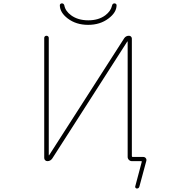

<svg xmlns="http://www.w3.org/2000/svg" viewBox="-20 -960 1040 1117"><path d="M776.4 136.7Q771.5 136.7 768.6 132.8Q765.6 128.9 766.6 125L804.7 -18.6Q805.7 -22.5 801.8 -22.5H747.1Q737.3 -22.5 730 -29.8Q722.7 -37.1 722.7 -46.9V-717.8Q722.7 -718.8 721.7 -718.8Q720.7 -718.8 720.7 -718.8L284.2 -38.1Q273.4 -22.5 255.9 -22.5Q248 -22.5 242.7 -27.8Q237.3 -33.2 237.3 -41V-739.3Q237.3 -745.1 241.2 -748.5Q245.1 -752 250.5 -752Q255.9 -752 259.8 -748.5Q263.7 -745.1 263.7 -739.3V-57.6Q263.7 -56.6 264.6 -56.2Q265.6 -55.7 265.6 -56.6L703.1 -738.3Q712.9 -752 730.5 -752Q737.3 -752 742.2 -747.1Q747.1 -742.2 747.1 -735.4V-51.8Q747.1 -46.9 752 -46.9H813.5Q822.3 -46.9 828.1 -40Q832 -35.2 832 -29.3Q832 -26.4 831.1 -23.4L791 125Q788.1 136.7 776.4 136.7ZM374 -852.5Q328.1 -887.7 328.1 -929.7Q328.1 -933.6 331.1 -936.5Q334 -940.4 339.8 -940.4Q351.6 -940.4 354.5 -927.7Q360.4 -895.5 393.6 -871.1Q433.6 -841.8 493.7 -841.8Q553.7 -841.8 592.8 -871.1Q625 -895.5 631.8 -927.7Q634.8 -940.4 646.5 -940.4Q651.4 -940.4 655.3 -936.5Q658.2 -933.6 658.2 -929.7Q658.2 -887.7 611.3 -852.5Q562.5 -815.4 492.7 -815.4Q422.9 -815.4 374 -852.5Z"/></svg>

Font: Rounded-X Mgen+ 2m thin
Style: Regular
Weight: 100
Designer: [Source Han Sans]
Ryoko NISHIZUKA  (kana & ideographs); Paul D. Hunt (Latin, Greek & Cyrillic); Wenlong ZHANG  (bopomofo
Version: Version 1.059.20150602